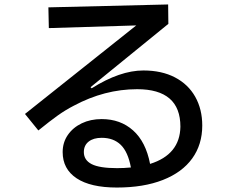

<svg xmlns="http://www.w3.org/2000/svg" viewBox="-20 -800 1040 861"><path d="M887 -237Q887 -152 842 -89.5Q797 -27 710.5 7Q624 41 504 41Q386 41 323.5 -0.5Q261 -42 261 -118Q261 -161 284 -194.5Q307 -228 346.5 -247Q386 -266 436 -266Q520 -266 577 -215Q634 -164 653 -65Q787 -107 789 -232Q789 -400 595 -400Q449 -400 311 -326Q274 -307 239.5 -282.5Q205 -258 152 -215L92 -289L591 -686L199 -674L197 -767L734 -780L735 -693L386 -409L391 -404Q518 -484 623 -484Q705 -484 764.5 -453Q824 -422 855.5 -366Q887 -310 887 -237ZM505 -46Q537 -46 567 -49Q554 -119 521.5 -150.5Q489 -182 436 -182Q399 -182 377.5 -165Q356 -148 356 -118Q356 -82 391 -64Q426 -46 505 -46Z"/></svg>

Font: IBM Plex Sans JP Medium
Style: Regular
Weight: 500
Designer: Mike Abbink; Paul van der Laan; Pieter van Rosmalen; Wujin Sim; Yejin Wi; Jinhee Kim; Boomi Park; Yona Kim; Kichan Ma
Foundry: Sandoll Inc.
Version: Version 1.001